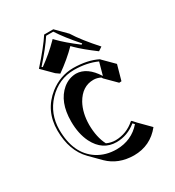

<svg xmlns="http://www.w3.org/2000/svg" viewBox="-173 -747 831 914"><g transform="rotate(-30 242.5 -290.0)"><path d="M261.2 -646 317.4 -589.4Q351.1 -535.2 418.5 -460.4L397.5 -446.3Q333.5 -494.1 302.2 -525.4L291.5 -536.1Q246.6 -490.2 184.6 -446.3L164.6 -460.4L107.9 -517.1Q180.2 -598.1 210.9 -646ZM305.7 -342.3Q244.1 -342.3 208 -278.8Q182.1 -231.4 181.6 -166.5Q182.1 -97.7 206.5 -50.8Q229.5 -40 254.9 -40Q315.4 -41 361.8 -82H366.2L385.3 -61L441.4 -4.4Q384.8 66.4 294.4 66.4Q209.5 65.4 155.8 12.7L99.6 -43.9Q37.6 -107.4 37.1 -217.8Q37.1 -327.1 119.6 -392.6Q178.7 -438.5 250 -439Q328.6 -438.5 382.8 -411.1L384.8 -408.2L441.4 -351.6L418.5 -269.5L405.8 -268.6L349.1 -325.2Q346.7 -329.1 344.7 -332.5Q325.7 -342.3 305.7 -342.3ZM249 -409.2Q309.1 -407.7 354.5 -335.4L373.5 -404.3Q320.3 -428.7 250 -429.2Q165.5 -429.2 104.5 -365.2Q47.4 -304.2 46.9 -217.8Q46.9 -84.5 133.3 -28.8Q178.7 0 237.8 0Q320.3 -1 372.1 -60.5L363.3 -69.8Q314.9 -30.3 254.9 -29.8Q178.2 -29.8 139.6 -106Q115.2 -155.3 115.2 -223.1Q115.2 -330.6 176.8 -382.3Q209.5 -408.7 249 -409.2ZM255.4 -636.2H216.3Q185.5 -588.9 123 -518.6L127.9 -515.1Q186 -557.1 228 -600.1L235.4 -607.4L242.2 -600.1Q277.8 -563 341.3 -515.1L346.7 -519Q287.1 -586.4 255.4 -636.2Z"/></g></svg>

Font: Linux Biolinum Shadow O
Style: Regular
Weight: 400
Designer: Philipp H. Poll
Foundry: Philipp H. Poll
Version: Version 1.0.4